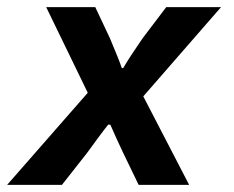

<svg xmlns="http://www.w3.org/2000/svg" viewBox="-34 -516 654 536"><path d="M-14 0 211 -257 95 -496H232L273 -409Q300 -345 306 -326H310Q328 -357 364 -409L430 -496H583L366 -247L494 0H353L310 -89Q290 -131 274 -168H268Q259 -157 237.5 -128Q216 -99 209 -89L139 0Z"/></svg>

Font: TypoPRO Source Code Pro
Style: Bold Italic
Weight: 700
Italic angle: -11°
Monospace: yes
Designer: Paul D. Hunt, Teo Tuominen
Foundry: Adobe Systems Incorporated
Version: Version 1.030;PS 1.0;hotconv 1.0.84;makeotf.lib2.5.63406